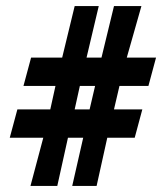

<svg xmlns="http://www.w3.org/2000/svg" viewBox="-20 -600 545 630"><path d="M12 -148H122L80 10H168L203 -148H253L217 10H297L332 -148H422L447 -241H354L372 -318H467L492 -411H396L444 -580H354L313 -411H264L304 -580H225L184 -411H82L57 -318H162L145 -241H37ZM225 -241 242 -318H292L274 -241Z"/></svg>

Font: Charger Sport
Style: BdNrw
Weight: 700
Designer: Jasper
Foundry: Cannot Into Space Fonts
Version: Version 1.1